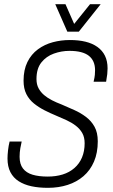

<svg xmlns="http://www.w3.org/2000/svg" viewBox="-20 -889 540 921"><path d="M210 12Q166 12 131 4.5Q96 -3 70 -19.5Q44 -36 30 -63Q16 -90 16 -129Q16 -145 18.5 -167.5Q21 -190 26 -210H84Q81 -198 77.5 -178Q74 -158 74 -137Q74 -102 90 -81Q106 -60 136 -51Q166 -42 209 -42Q248 -42 280.5 -52Q313 -62 337 -83Q361 -104 373.5 -134Q386 -164 386 -202Q386 -231 374.5 -251Q363 -271 343.5 -286Q324 -301 300 -312Q276 -323 250 -334Q221 -346 193.5 -360Q166 -374 143 -392.5Q120 -411 106.5 -437.5Q93 -464 93 -502Q93 -554 111.5 -591.5Q130 -629 162 -652.5Q194 -676 233.5 -686.5Q273 -697 315 -697Q357 -697 390 -689Q423 -681 447 -664Q471 -647 483.5 -621.5Q496 -596 496 -561Q496 -548 494.5 -533.5Q493 -519 489 -497H429Q434 -518 435 -530Q436 -542 436 -552Q436 -598 406 -621.5Q376 -645 313 -645Q275 -645 238.5 -632Q202 -619 178.5 -589.5Q155 -560 155 -510Q155 -484 165 -465.5Q175 -447 191.5 -433Q208 -419 229.5 -408Q251 -397 275 -388Q305 -375 335.5 -361.5Q366 -348 392 -328.5Q418 -309 433.5 -281Q449 -253 449 -211Q449 -156 431 -114Q413 -72 380.5 -44Q348 -16 304.5 -2Q261 12 210 12ZM463 -869 358 -737H303L245 -869H294L346 -751H317L412 -869Z"/></svg>

Font: Archivo Condensed ExtraLight
Style: Italic
Weight: 250
Width: 3
Italic angle: -10°
Designer: Hector Gatti
Foundry: Omnibus-Type
Version: Version 2.001